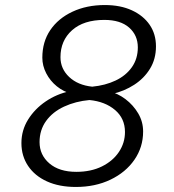

<svg xmlns="http://www.w3.org/2000/svg" viewBox="-20 -730 690 762"><path d="M281 12Q215 12 166.5 -10Q118 -32 91.5 -71.5Q65 -111 65 -162Q65 -213 91.5 -255.5Q118 -298 161.5 -327.5Q205 -357 257 -368H411Q447 -360 478 -336.5Q509 -313 528.5 -280Q548 -247 548 -208Q548 -146 513.5 -96Q479 -46 418.5 -17Q358 12 281 12ZM283 -48Q341 -48 384.5 -69.5Q428 -91 452 -127Q476 -163 476 -206Q476 -260 436.5 -293.5Q397 -327 335 -333Q280 -328 234.5 -307Q189 -286 163 -250Q137 -214 137 -166Q137 -115 176 -81.5Q215 -48 283 -48ZM346 -386Q398 -391 439 -410.5Q480 -430 503.5 -463.5Q527 -497 527 -542Q527 -590 492.5 -620.5Q458 -651 394 -651Q312 -651 266 -610Q220 -569 220 -503Q220 -457 254.5 -424.5Q289 -392 346 -386ZM266 -357Q232 -366 205.5 -387.5Q179 -409 163.5 -439Q148 -469 148 -501Q148 -564 179.5 -610.5Q211 -657 267.5 -683.5Q324 -710 396 -710Q458 -710 503.5 -689Q549 -668 574 -631.5Q599 -595 599 -546Q599 -496 575.5 -457.5Q552 -419 512.5 -393.5Q473 -368 425 -357Z"/></svg>

Font: Azeret Mono Thin ExtraLight
Style: Italic
Weight: 250
Italic angle: -12°
Version: Version 1.002